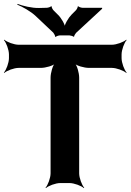

<svg xmlns="http://www.w3.org/2000/svg" viewBox="-26 -941 671 987"><path d="M599 -642V-661C599 -685 613 -722 625 -735L623 -737C610 -725 573 -711 549 -711H70C46 -711 9 -725 -4 -737L-6 -735C6 -722 20 -685 20 -661V-642C20 -618 6 -581 -6 -568L-4 -566C9 -578 46 -592 70 -592H184C208 -592 248 -603 260 -616L258 -618C245 -606 234 -566 234 -542V-50C234 -26 220 11 208 24L210 26C223 14 260 0 284 0H331C355 0 392 14 405 26L407 24C395 11 381 -26 381 -50V-542C381 -566 370 -606 357 -618L355 -616C367 -603 407 -592 431 -592H549C573 -592 610 -578 623 -566L625 -568C613 -581 599 -618 599 -642ZM272 -865 250 -887C246 -890 238 -904 240 -908L236 -909C235 -905 220 -901 214 -901L175 -900C138 -899 90 -911 64 -921L63 -917C88 -907 132 -883 158 -858L248 -773C251 -769 259 -756 257 -753L261 -751C262 -755 277 -759 282 -759H331C336 -759 350 -755 352 -752L355 -753C354 -756 362 -769 365 -772L499 -896V-901H398C393 -901 378 -905 377 -909L373 -907C375 -904 367 -890 363 -887L342 -866C326 -850 305 -815 305 -798H309C309 -815 288 -850 272 -865Z"/></svg>

Font: Asimov
Style: Edge
Weight: 500
Designer: Google
Version: Version 2.000980: 2014